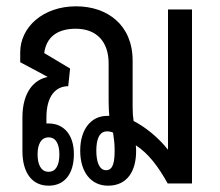

<svg xmlns="http://www.w3.org/2000/svg" viewBox="-20 -581 698 608"><path d="M134 7C185 7 214 -31 214 -93C214 -153 183 -190 134 -190C132 -190 129 -190 127 -190V-209C127 -279 158 -308 196 -308L202 -364L120 -413C127 -465 163 -490 220 -490C286 -490 324 -449 324 -380V-261C324 -243 325 -227 326 -214C324 -214 322 -214 319 -214C268 -214 234 -171 234 -104C234 -35 269 7 322 7C385 7 411 -42 411 -102C411 -108 411 -114 410 -121C450 -95 481 -54 511 0H588V-551H512V-107C480 -147 441 -178 403 -198C401 -211 400 -224 400 -242V-389C400 -502 320 -561 221 -561C116 -561 44 -495 44 -415V-384L130 -338V-337C90 -329 51 -292 51 -209V-103C51 -33 82 7 134 7ZM316 -42C295 -42 285 -67 285 -104C285 -137 293 -165 319 -165C325 -165 332 -164 338 -161C341 -141 343 -126 343 -105C343 -70 339 -42 316 -42ZM134 -37C110 -37 99 -60 99 -92C99 -124 110 -146 134 -146C158 -146 168 -123 168 -92C168 -60 158 -37 134 -37Z"/></svg>

Font: Noto Sans Thai Looped ExtraCondensed
Style: Regular
Weight: 400
Width: 2
Designer: Sasikarn Vongin, Ben Mitchell
Foundry: The Fontpad Ltd
Version: Version 1.001